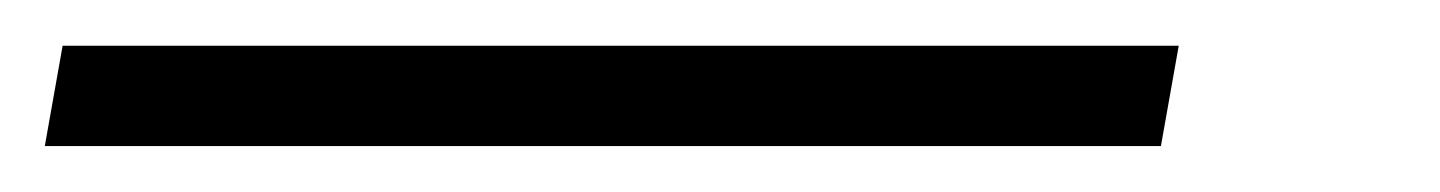

<svg xmlns="http://www.w3.org/2000/svg" viewBox="-24 -20 630 84"><path d="M-4.4 43.9 3.4 0H491.7L483.9 43.9Z"/></svg>

Font: CaskaydiaCove NF ExtraLight
Style: Italic
Weight: 200
Italic angle: -10°
Designer: Aaron Bell
Foundry: Saja Typeworks
Version: Version 2111.001; VTT 6.35;Nerd Fonts 3.2.1